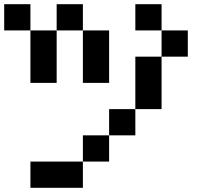

<svg xmlns="http://www.w3.org/2000/svg" viewBox="-20 -895 1040 915"><path d="M0 -750V-875H125V-750ZM250 -500H125V-750H250ZM250 -750V-875H375V-750ZM500 -250V-125H375V-250ZM500 -500H375V-750H500ZM500 -375H625V-250H500ZM750 -625V-375H625V-625ZM750 -875V-750H625V-875ZM750 -750H875V-625H750ZM125 0V-125H375V0Z"/></svg>

Font: GalmuriMono7 Regular
Style: Regular
Weight: 400
Designer: Lee Minseo (quiple)
Version: Version 2.399;hotconv 1.1.1;makeotfexe 2.6.0 DEVELOPMENT